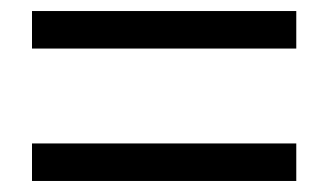

<svg xmlns="http://www.w3.org/2000/svg" viewBox="-20 -543 595 348"><path d="M38 -455H517V-523H38ZM38 -215H517V-283H38Z"/></svg>

Font: Source Han Sans TC
Style: Regular
Weight: 400
Designer: Ryoko NISHIZUKA 西塚涼子 (kana, bopomofo & ideographs); Paul D. Hunt (Latin, Greek & Cyrillic); Sandoll Communications 산돌커뮤니
Foundry: Adobe
Version: Version 2.002;hotconv 1.0.116;makeotfexe 2.5.65601